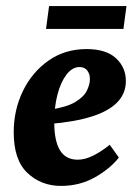

<svg xmlns="http://www.w3.org/2000/svg" viewBox="-20 -597 448 630"><path d="M264 -436Q328 -436 360.5 -406Q393 -376 393 -331Q393 -291 365.5 -262Q338 -233 282 -215Q226 -197 140 -190L142 -237Q198 -245 226.5 -262Q255 -279 265 -299.5Q275 -320 275 -337Q275 -355 266 -366Q257 -377 241 -377Q217 -377 198 -352Q179 -327 168.5 -286.5Q158 -246 158 -197Q158 -134 177 -103.5Q196 -73 235 -73Q259 -73 286 -86.5Q313 -100 340 -122L370 -80Q342 -44 292 -15.5Q242 13 180 13Q115 13 70 -29.5Q25 -72 25 -163Q25 -236 55 -298Q85 -360 139 -398Q193 -436 264 -436ZM141 -577H395L385 -502H131Z"/></svg>

Font: Rasa
Style: Italic
Weight: 400
Italic angle: -7.10001°
Designer: Anna Giedrys (Yrsa+Rasa design), David Brezina (Yrsa art-direction, Rasa art-direction, design)
Foundry: Rosetta Type Foundry
Version: Version 2.004